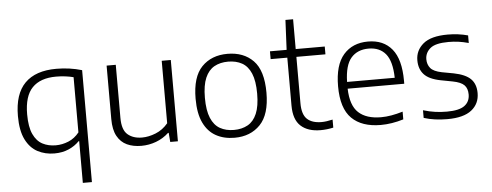

<svg xmlns="http://www.w3.org/2000/svg" viewBox="-58 -897 3263 1274"><g transform="rotate(-5 1574.0 -260.0)"><path d="M445.5 220V-58H441.5Q413 -28 370.8 -9.5Q328.5 9 275 9Q214 9 164 -17.2Q114 -43.5 84.5 -102.5Q55 -161.5 55 -259Q55 -406 126.2 -477.8Q197.5 -549.5 335.5 -549.5Q425 -549.5 506 -525.5V220ZM289 -44Q332 -44 373.8 -61.2Q415.5 -78.5 445.5 -116.5V-484Q423 -490 393.2 -494Q363.5 -498 330 -498Q225 -498 171 -442.2Q117 -386.5 117 -265Q117 -181 139.5 -132.8Q162 -84.5 200.8 -64.2Q239.5 -44 289 -44Z M854 9Q800 9 758.8 -10Q717.5 -29 694 -71.8Q670.5 -114.5 670.5 -185V-541.5H731.5V-187.5Q731.5 -108 768 -76.8Q804.5 -45.5 863.5 -45.5Q907.5 -45.5 955 -64.5Q1002.5 -83.5 1037.5 -125.5V-541.5H1098V0H1047L1042 -61H1037.5Q1000.5 -26.5 953 -8.8Q905.5 9 854 9Z M1475.5 9.5Q1404.5 9.5 1351.5 -19.8Q1298.5 -49 1269 -110.8Q1239.5 -172.5 1239.5 -270.5Q1239.5 -416 1304.2 -482.8Q1369 -549.5 1475.5 -549.5Q1583 -549.5 1647.2 -483.8Q1711.5 -418 1711.5 -270.5Q1711.5 -125.5 1646.5 -58Q1581.5 9.5 1475.5 9.5ZM1475.5 -42.5Q1528.5 -42.5 1567.8 -64.5Q1607 -86.5 1628.2 -136.2Q1649.5 -186 1649.5 -269.5Q1649.5 -354 1628.2 -404Q1607 -454 1567.8 -475.8Q1528.5 -497.5 1475.5 -497.5Q1422.5 -497.5 1383.5 -475.8Q1344.5 -454 1323 -404.5Q1301.5 -355 1301.5 -271.5Q1301.5 -187 1322.8 -136.8Q1344 -86.5 1383.2 -64.5Q1422.5 -42.5 1475.5 -42.5Z M2048 9Q1963.5 9 1916.5 -34Q1869.5 -77 1869.5 -170V-489.5H1758.5V-541.5H1869.5L1879 -740H1930V-541.5H2123.5V-489.5H1930V-180.5Q1930 -106 1963 -75Q1996 -44 2059 -44Q2090.5 -44 2133 -54V-0.5Q2090.5 9 2048 9Z M2449 9.5Q2323 9.5 2255.8 -57Q2188.5 -123.5 2188.5 -270.5Q2188.5 -412 2248.5 -480.8Q2308.5 -549.5 2412 -549.5Q2514.5 -549.5 2571 -480.8Q2627.5 -412 2627.5 -269.5V-249.5H2250.5Q2253.5 -137.5 2305.5 -89.5Q2357.5 -41.5 2455.5 -41.5Q2489 -41.5 2524.8 -47.8Q2560.5 -54 2600.5 -66V-14.5Q2522 9.5 2449 9.5ZM2411.5 -502.5Q2337.5 -502.5 2295.2 -454.2Q2253 -406 2250.5 -294.5H2568Q2565.5 -405.5 2525.2 -454Q2485 -502.5 2411.5 -502.5Z M2892.5 9.5Q2849.5 9.5 2811 4.2Q2772.5 -1 2736 -12.5V-63.5Q2779.5 -50.5 2817 -45.5Q2854.5 -40.5 2894 -40.5Q2975.5 -40.5 3011.2 -67Q3047 -93.5 3047 -141.5Q3047 -182 3025.2 -204Q3003.5 -226 2949 -236.5L2870 -251.5Q2793 -266.5 2760.2 -302.8Q2727.5 -339 2727.5 -396.5Q2727.5 -462.5 2779.2 -506Q2831 -549.5 2943 -549.5Q3013.5 -549.5 3077.5 -532V-481.5Q3041 -491.5 3009.5 -495.8Q2978 -500 2944 -500Q2856.5 -500 2822 -470.8Q2787.5 -441.5 2787.5 -398.5Q2787.5 -363.5 2807.5 -339.2Q2827.5 -315 2882 -304L2960.5 -289.5Q3038.5 -274 3072.8 -239.8Q3107 -205.5 3107 -145.5Q3107 -74.5 3053.8 -32.5Q3000.5 9.5 2892.5 9.5Z"/></g></svg>

Font: Encode Sans SemiExpanded SemiExpanded Light
Style: Regular
Weight: 300
Width: 6
Designer: Multiple Designers
Foundry: Impallari Type
Version: Version 3.000; ttfautohint (v1.8.3) -l 8 -r 50 -G 200 -x 14 